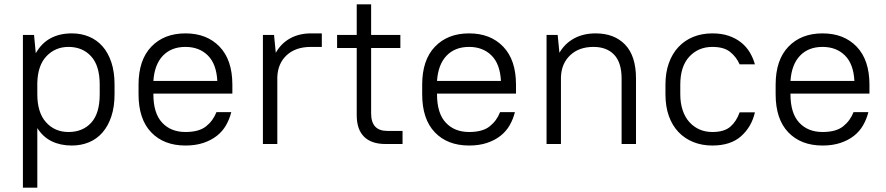

<svg xmlns="http://www.w3.org/2000/svg" viewBox="-20 -660 4060 880"><path d="M309 7Q257 7 217 -12.5Q177 -32 151 -73V200H85V-500H136L144 -416Q170 -462 211.5 -484.5Q253 -507 309 -507Q352 -507 388 -492Q424 -477 450 -447.5Q476 -418 490.5 -374Q505 -330 505 -272V-228Q505 -171 490.5 -127Q476 -83 450 -53Q424 -23 388 -8Q352 7 309 7ZM294 -55Q359 -55 398 -97.5Q437 -140 437 -228V-272Q437 -359 397.5 -402Q358 -445 294 -445Q234 -445 193.5 -403Q153 -361 151 -280V-228Q151 -144 191 -99.5Q231 -55 294 -55Z M830 7Q731 7 673 -53.5Q615 -114 615 -228V-272Q615 -385 673.5 -446Q732 -507 830 -507Q928 -507 986.5 -446Q1045 -385 1045 -272V-231H683V-228Q683 -141 723 -98Q763 -55 830 -55Q892 -55 924.5 -81Q957 -107 972 -146H1040Q1032 -114 1016 -86Q1000 -58 974 -37.5Q948 -17 912 -5Q876 7 830 7ZM830 -445Q765 -445 726.5 -404.5Q688 -364 683 -289H976Q972 -367 932.5 -406Q893 -445 830 -445Z M1185 -500H1236L1244 -418Q1268 -461 1309.5 -484Q1351 -507 1405 -507H1455V-445H1405Q1335 -445 1294 -407Q1253 -369 1251 -306V0H1185Z M1525 -500H1615V-640H1681V-500H1815V-440H1681V-140Q1681 -60 1755 -60H1825V0H1747Q1682 0 1648.5 -33.5Q1615 -67 1615 -132V-440H1525Z M2130 7Q2031 7 1973 -53.5Q1915 -114 1915 -228V-272Q1915 -385 1973.5 -446Q2032 -507 2130 -507Q2228 -507 2286.5 -446Q2345 -385 2345 -272V-231H1983V-228Q1983 -141 2023 -98Q2063 -55 2130 -55Q2192 -55 2224.5 -81Q2257 -107 2272 -146H2340Q2332 -114 2316 -86Q2300 -58 2274 -37.5Q2248 -17 2212 -5Q2176 7 2130 7ZM2130 -445Q2065 -445 2026.5 -404.5Q1988 -364 1983 -289H2276Q2272 -367 2232.5 -406Q2193 -445 2130 -445Z M2485 -500H2536L2544 -418Q2569 -461 2611.5 -484Q2654 -507 2710 -507Q2796 -507 2845.5 -455Q2895 -403 2895 -300V0H2829V-300Q2829 -373 2795 -409Q2761 -445 2700 -445Q2634 -445 2593.5 -407Q2553 -369 2551 -306V0H2485Z M3245 7Q3197 7 3157.5 -9Q3118 -25 3089.5 -55Q3061 -85 3045.5 -128.5Q3030 -172 3030 -228V-272Q3030 -327 3045.5 -370.5Q3061 -414 3089.5 -444.5Q3118 -475 3157.5 -491Q3197 -507 3245 -507Q3287 -507 3319.5 -496Q3352 -485 3376.5 -465.5Q3401 -446 3416.5 -420Q3432 -394 3440 -365H3370Q3355 -399 3326.5 -422Q3298 -445 3245 -445Q3181 -445 3139.5 -400.5Q3098 -356 3098 -272V-228Q3098 -187 3109 -154.5Q3120 -122 3140 -100Q3160 -78 3186.5 -66.5Q3213 -55 3245 -55Q3299 -55 3327 -79Q3355 -103 3370 -145H3440Q3425 -79 3377 -36Q3329 7 3245 7Z M3750 7Q3651 7 3593 -53.5Q3535 -114 3535 -228V-272Q3535 -385 3593.5 -446Q3652 -507 3750 -507Q3848 -507 3906.5 -446Q3965 -385 3965 -272V-231H3603V-228Q3603 -141 3643 -98Q3683 -55 3750 -55Q3812 -55 3844.5 -81Q3877 -107 3892 -146H3960Q3952 -114 3936 -86Q3920 -58 3894 -37.5Q3868 -17 3832 -5Q3796 7 3750 7ZM3750 -445Q3685 -445 3646.5 -404.5Q3608 -364 3603 -289H3896Q3892 -367 3852.5 -406Q3813 -445 3750 -445Z"/></svg>

Font: Retni Sans
Style: Regular
Weight: 400
Designer: Vitaly Kuzmin
Foundry: ParaType Ltd.
Version: Version 1.00;March 2, 2019;FontCreator 11.5.0.2425 64-bit; t